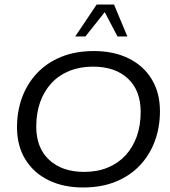

<svg xmlns="http://www.w3.org/2000/svg" viewBox="-20 -820 754 850"><path d="M347.6 10Q260.5 10 194.5 -22.4Q128.6 -54.8 91.9 -114.8Q55.3 -174.7 55.3 -256.6Q55.3 -327.1 77.7 -388.3Q100.2 -449.6 143.8 -495.9Q187.4 -542.2 250.7 -568.1Q314 -594 395.8 -594Q483.4 -594 549.3 -561.6Q615.2 -529.2 651.6 -469.4Q688.1 -409.7 688.1 -327.4Q688.1 -256.9 665.6 -195.7Q643.1 -134.4 599.5 -88.1Q556 -41.8 492.6 -15.9Q429.3 10 347.6 10ZM352.6 -59Q410.8 -59 457 -78.1Q503.1 -97.1 535.8 -132.4Q568.4 -167.8 585.6 -216.3Q602.8 -264.8 602.8 -324.3Q602.8 -419.7 546.2 -472.3Q489.6 -525 391.3 -525Q333.5 -525 286.9 -505.9Q240.2 -486.9 207.6 -451.6Q174.9 -416.2 157.7 -367.7Q140.5 -319.2 140.5 -259.7Q140.5 -164.9 197.9 -112Q255.3 -59 352.6 -59ZM312.9 -658.5 407.9 -799.8H484.8L543.8 -658.5H500.2L443.7 -766.3L358.1 -658.5Z"/></svg>

Font: Rokkitt SemiBold
Style: Italic
Weight: 600
Italic angle: -9°
Designer: Vernon Adams
Foundry: Vernon Adams
Version: Version 3.103